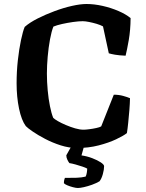

<svg xmlns="http://www.w3.org/2000/svg" viewBox="-20 -740 728 960"><path d="M365 0Q325 0 283.5 -13.2Q242 -26.5 205.8 -45.5Q169.5 -64.5 143.8 -82.2Q118 -100 109 -109.5Q87.5 -138.5 75.2 -196.8Q63 -255 63 -323.5Q63 -382 69.2 -438.5Q75.5 -495 85 -539.8Q94.5 -584.5 103.5 -605.5Q128.5 -627.5 168 -647.5Q207.5 -667.5 252.5 -684.2Q297.5 -701 339.8 -710.5Q382 -720 412.5 -720Q451 -720 493 -710.5Q535 -701 572.2 -685Q609.5 -669 633 -649.5Q632.5 -589.5 623.8 -539.5Q615 -489.5 608 -461.5Q575 -463 555 -466.5Q535 -470 524 -473.5L495 -608Q482.5 -615 463.2 -620.8Q444 -626.5 425.2 -630.2Q406.5 -634 393.5 -634Q373.5 -634 345.2 -630Q317 -626 290.2 -620Q263.5 -614 247 -607Q237.5 -583.5 230 -543Q222.5 -502.5 218.5 -457Q214.5 -411.5 214.5 -372.5Q214.5 -331 218.5 -288Q222.5 -245 229.8 -209Q237 -173 246 -151Q252 -144.5 269.2 -134.5Q286.5 -124.5 309.5 -114.8Q332.5 -105 355.8 -98.2Q379 -91.5 397.5 -91.5Q408 -91.5 425.8 -93.8Q443.5 -96 461 -99.8Q478.5 -103.5 486 -108L549 -266.5Q574 -266.5 595.8 -260.5Q617.5 -254.5 630 -249Q629.5 -221 626.8 -188.5Q624 -156 621 -125.8Q618 -95.5 614.5 -74.5Q597.5 -61 560.5 -43.5Q523.5 -26 473.2 -13Q423 0 365 0ZM369.5 200Q360 200 344.8 196Q329.5 192 316.5 186.5Q303.5 181 299.5 176Q299.5 165.5 301.5 158.5Q303.5 151.5 304.5 149.5Q338.5 149.5 363 148.8Q387.5 148 408 143Q412 136 414 123.8Q416 111.5 416 103Q408.5 98.5 392.2 93Q376 87.5 358 82.5Q340 77.5 327 75.5Q322 69.5 316.8 58.5Q311.5 47.5 311.5 36.5Q321.5 18.5 332 0Q342.5 -18.5 354.5 -37H408L387.5 37Q415.5 41 441.5 51Q467.5 61 484 72Q500.5 83 500.5 91Q500.5 107.5 494.2 130.5Q488 153.5 477.5 166.5Q461.5 176 440 183.8Q418.5 191.5 399.2 195.8Q380 200 369.5 200Z"/></svg>

Font: Texturina Medium
Style: Regular
Weight: 500
Designer: Guillermo Torres Carreño
Foundry: Omnibus-Type
Version: Version 1.003